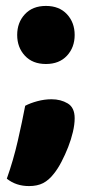

<svg xmlns="http://www.w3.org/2000/svg" viewBox="-20 -513 306 648"><path d="M38 -395Q38 -437 64 -465Q90 -493 135 -493Q180 -493 206 -465Q232 -437 232 -395Q232 -353 206 -325Q180 -297 135 -297Q90 -297 64 -325Q38 -353 38 -395ZM162 73Q145 95 125.5 105Q106 115 78 115Q34 115 3 90Q25 28 40 -37.5Q55 -103 65 -156Q82 -165 106 -171.5Q130 -178 154 -178Q185 -178 208.5 -164Q232 -150 232 -114Q232 -93 226 -67.5Q220 -42 210 -16.5Q200 9 187.5 33Q175 57 162 73Z"/></svg>

Font: Baloo Paaji 2 ExtraBold
Style: Regular
Weight: 800
Designer: Shuchita Grover, Noopur Datye and Ek Type
Foundry: Ek Type
Version: Version 1.640;hotconv 1.0.111;makeotfexe 2.5.65597; ttfautoh